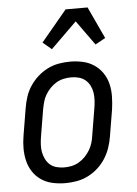

<svg xmlns="http://www.w3.org/2000/svg" viewBox="-54 -803 608 853"><g transform="rotate(-5 250.0 -376.5)"><path d="M203 8Q174 8 146.5 2Q119 -4 96.5 -19Q74 -34 59 -56.5Q44 -79 37.5 -106Q31 -133 31 -161.5Q31 -190 36 -219L56 -339Q60 -364 68 -389Q76 -414 91 -436.5Q106 -459 126 -477Q146 -495 170 -507Q194 -519 219.5 -523.5Q245 -528 270 -528Q299 -528 326.5 -522Q354 -516 376.5 -501Q399 -486 414.5 -463.5Q430 -441 436.5 -414Q443 -387 442.5 -358.5Q442 -330 438 -301L418 -181Q414 -156 405.5 -131Q397 -106 382.5 -83.5Q368 -61 348 -43Q328 -25 304 -13Q280 -1 254 3.5Q228 8 203 8ZM204 -62Q221 -62 237.5 -65.5Q254 -69 269.5 -78Q285 -87 297.5 -100Q310 -113 319 -128Q328 -143 333 -159.5Q338 -176 340 -192L360 -312Q363 -330 364 -347.5Q365 -365 362.5 -381.5Q360 -398 352.5 -413Q345 -428 332.5 -438.5Q320 -449 303.5 -453.5Q287 -458 270 -458Q253 -458 236 -454.5Q219 -451 203.5 -442Q188 -433 175.5 -420Q163 -407 154 -392Q145 -377 140.5 -360.5Q136 -344 133 -328L113 -208Q110 -190 109 -172.5Q108 -155 111 -138.5Q114 -122 121.5 -107Q129 -92 141 -81.5Q153 -71 170 -66.5Q187 -62 204 -62ZM195 -590 156 -623 271 -761H369L435 -619L390 -594L311 -704Z"/></g></svg>

Font: Iosevka Curly
Style: Italic
Weight: 400
Italic angle: -9°
Monospace: yes
Designer: Belleve Invis
Foundry: Belleve Invis
Version: Version 22.1.2; ttfautohint (v1.8.4)